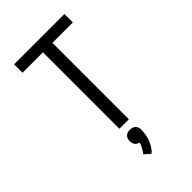

<svg xmlns="http://www.w3.org/2000/svg" viewBox="-288 -831 1176 1176"><g transform="rotate(-45 300.0 -243.5)"><path d="M259 0V-662H82V-735H518V-662H341V0ZM290 248 251 213Q255 209 258 205Q261 201 264 196.5Q267 192 269.5 187.5Q272 183 274.5 178.5Q277 174 280 168Q283 162 284 159V157L287 148L277 144Q273 142 269.5 140Q266 138 263 135Q260 132 258 128.5Q256 125 254.5 121.5Q253 118 251.5 112.5Q250 107 250 105V99Q250 94 250.5 89.5Q251 85 252 80.5Q253 76 255.5 72.5Q258 69 261 65Q264 61 267.5 58.5Q271 56 275 54Q279 52 285 51Q291 50 293 50H300Q304 50 309 50.5Q314 51 318 52Q322 53 326 55Q330 57 334 60Q338 63 340.5 66.5Q343 70 345 74Q347 78 348.5 83.5Q350 89 350 91V99Q350 107 349.5 114.5Q349 122 348 129Q347 136 345.5 143.5Q344 151 342.5 158.5Q341 166 338.5 173Q336 180 332.5 187Q329 194 326 200.5Q323 207 318.5 213.5Q314 220 308.5 228Q303 236 301 238L297 241Z"/></g></svg>

Font: R Plex Mono
Style: Regular
Weight: 400
Monospace: yes
Designer: Belleve Invis
Foundry: Belleve Invis
Version: Version 31.8.0